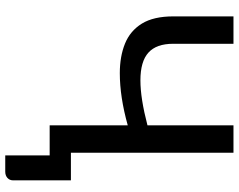

<svg xmlns="http://www.w3.org/2000/svg" viewBox="-111 -647 932 750"><g transform="rotate(90 355.0 -272.0)"><path d="M650.5 173.5H587V0H469.5V-305Q358.5 -274 266 -274Q200.5 -274 150.5 -294.2Q100.5 -314.5 72.2 -360.2Q44 -406 44 -483V-718H151V-482.5Q151 -417 185.5 -385.8Q220 -354.5 294 -354.5Q364 -354.5 469.5 -382V-718H576.5V-83H684.5V142.5Q684.5 156.5 675 165Q665.5 173.5 650.5 173.5Z"/></g></svg>

Font: Verano Sans Medium
Style: Regular
Weight: 500
Designer: Lukasz Dziedzic with Adam Twardoch and Botio Nikoltchev
Foundry: tyPoland Lukasz Dziedzic
Version: Version 3.001;December 28, 2019;FontCreator 12.0.0.2547 64-b